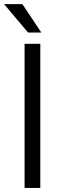

<svg xmlns="http://www.w3.org/2000/svg" viewBox="-25 -927 314 947"><path d="M173.8 -710.9V0H96.2V-710.9ZM85.4 -906.7 178.7 -766.6H113.3L-4.9 -906.7Z"/></svg>

Font: Vazirmatn UI Light
Style: Regular
Weight: 300
Designer: Saber Rastikerdar
Foundry: Saber Rastikerdar
Version: Version 33.003